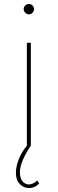

<svg xmlns="http://www.w3.org/2000/svg" viewBox="-20 -732 290 965"><path d="M115 -517H135V0H115ZM99 -686Q99 -697 107 -704.5Q115 -712 125 -712Q136 -712 143.5 -704.5Q151 -697 151 -686Q151 -676 143.5 -668Q136 -660 125 -660Q115 -660 107 -668Q99 -676 99 -686ZM60 137Q60 106 73.5 70.5Q87 35 115 0H135Q110 37 95 71.5Q80 106 80 135Q80 163 93 179Q106 195 126 195Q136 195 147 189.5Q158 184 167 175L177 190Q156 213 125 213Q99 213 79.5 193Q60 173 60 137Z"/></svg>

Font: iiserrat Thin
Style: Regular
Weight: 100
Designer: Akira Ohta
Foundry: Akira Ohta
Version: Version 1.200;Glyphs 3.3.1 (3343)